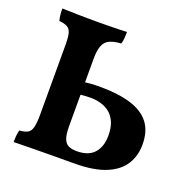

<svg xmlns="http://www.w3.org/2000/svg" viewBox="-122 -799 914 921"><g transform="rotate(20 335.0 -338.0)"><path d="M42.4 3Q42.4 -15.2 43.9 -31.2Q45.5 -47.1 49 -58.3Q76 -60.3 90.7 -68.5Q105.5 -76.8 111.2 -98.9Q116.9 -120.9 116.9 -163.6V-518.7Q116.9 -558.5 111.7 -578.5Q106.5 -598.6 92 -606.9Q77.5 -615.2 50 -617.7Q46.5 -629.4 44.7 -644.8Q42.9 -660.3 42.9 -679Q77 -678 123.2 -677Q169.5 -676 213.4 -676Q241.5 -676 271.6 -676.5Q301.6 -677 328.7 -677.5Q355.7 -678 372.8 -679Q372.8 -662.9 371.5 -646.6Q370.3 -630.4 365.7 -617.7Q329 -615.7 307.1 -605.1Q285.3 -594.5 275.8 -570.4Q266.3 -546.4 266.3 -502.9V-158.9Q266.3 -117.8 274.6 -96Q282.9 -74.2 299.8 -66.7Q316.8 -59.2 341.5 -59.2Q400.9 -59.2 430 -92Q459 -124.8 459 -181.1Q459 -222.3 447 -249.7Q434.9 -277 414.9 -293Q394.9 -309 369.4 -316Q343.9 -323 316.9 -323Q305 -323 288.4 -322Q271.7 -321 255.3 -318.5V-382.4Q275.2 -384.9 294.8 -386.4Q314.4 -387.9 341 -387.9Q434.5 -387.9 498.2 -368.5Q562 -349.2 594.8 -307.3Q627.6 -265.4 627.6 -196.4Q627.6 -139.3 599.9 -95.1Q572.3 -50.9 511.2 -25.5Q450 0 349.8 0Q291.8 0 236 0.5Q180.1 1 130.8 1.5Q81.5 2 42.4 3Z"/></g></svg>

Font: Vollkorn
Style: Regular
Weight: 400
Designer: Friedrich Althausen
Foundry: Friedrich Althausen
Version: Version 5.001